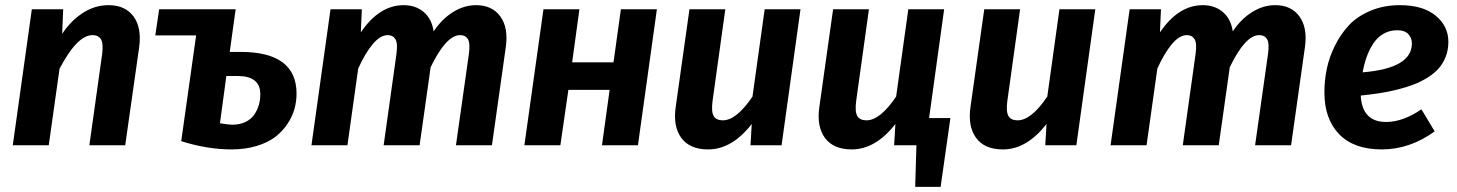

<svg xmlns="http://www.w3.org/2000/svg" viewBox="-20 -566 5675 748"><path d="M402.8 -545.9Q467.8 -545.9 500.2 -502Q532.7 -458 522 -380.9L467.8 0H328.1L377.9 -355Q383.3 -396.5 373.3 -412.8Q363.3 -429.2 340.8 -429.2Q280.3 -429.2 211.9 -297.9L169.9 0H29.8L104 -529.8H226.1L222.2 -434.1Q256.8 -486.3 303.5 -516.1Q350.1 -545.9 402.8 -545.9Z M917 -363.8Q1135.3 -363.8 1135.3 -201.2Q1135.3 -170.9 1127.2 -141.6Q1119.1 -112.3 1099.9 -83.3Q1080.6 -54.2 1052.2 -32.5Q1023.9 -10.7 979.7 2.7Q935.5 16.1 881.8 16.1Q787.6 16.1 686 -16.1L744.1 -428.2H585L600.1 -529.8H898.9L897.9 -528.8L875 -363.8ZM884.3 -80.1Q914.1 -80.1 936.3 -90.8Q958.5 -101.6 970.7 -119.6Q982.9 -137.7 988.5 -157.5Q994.1 -177.2 994.1 -199.2Q994.1 -270 905.3 -270H861.8L836.9 -85.9Q871.1 -80.1 884.3 -80.1Z M1834.5 -545.9Q1897 -545.9 1929 -502.2Q1960.9 -458.5 1950.7 -383.8L1896.5 0H1756.3L1806.6 -355Q1812.5 -397.5 1803 -413.3Q1793.5 -429.2 1772.5 -429.2Q1718.3 -429.2 1657.7 -304.2L1614.7 0H1474.6L1524.4 -355Q1530.3 -397.5 1520.5 -413.3Q1510.7 -429.2 1490.7 -429.2Q1461.4 -429.2 1431.9 -393.8Q1402.3 -358.4 1375.5 -298.8L1333.5 0H1193.4L1267.6 -529.8H1389.6L1385.7 -439.9Q1457.5 -545.9 1552.7 -545.9Q1599.1 -545.9 1630.6 -519.3Q1662.1 -492.7 1669.4 -443.8Q1701.7 -492.2 1744.9 -519Q1788.1 -545.9 1834.5 -545.9Z M2325.2 0 2355 -215.8H2194.3L2163.1 0H2022.9L2097.2 -529.8H2237.3L2209 -323.2H2370.1L2398.9 -529.8H2539.1L2465.3 0Z M2738.8 16.1Q2667 16.1 2634 -29.1Q2601.1 -74.2 2612.8 -151.9L2666 -529.8H2805.7L2755.9 -171.9Q2750.5 -130.4 2760.5 -113.8Q2770.5 -97.2 2795.9 -97.2Q2849.1 -97.2 2911.6 -189.9L2959 -529.8H3098.6L3024.9 0H2903.8L2908.7 -83Q2831.5 16.1 2738.8 16.1Z M3599.6 -106H3682.6L3644.5 162.1H3545.4L3550.3 0H3463.4L3468.3 -83Q3391.1 16.1 3298.3 16.1Q3226.6 16.1 3193.6 -29.1Q3160.6 -74.2 3172.4 -151.9L3225.6 -529.8H3365.2L3315.4 -171.9Q3310.1 -130.4 3320.1 -113.8Q3330.1 -97.2 3355.5 -97.2Q3408.7 -97.2 3471.2 -189.9L3518.6 -529.8H3658.2Z M3887.2 16.1Q3815.4 16.1 3782.5 -29.1Q3749.5 -74.2 3761.2 -151.9L3814.5 -529.8H3954.1L3904.3 -171.9Q3898.9 -130.4 3908.9 -113.8Q3918.9 -97.2 3944.3 -97.2Q3997.6 -97.2 4060.1 -189.9L4107.4 -529.8H4247.1L4173.3 0H4052.2L4057.1 -83Q3980 16.1 3887.2 16.1Z M4947.8 -545.9Q5010.3 -545.9 5042.2 -502.2Q5074.2 -458.5 5064 -383.8L5009.8 0H4869.6L4919.9 -355Q4925.8 -397.5 4916.3 -413.3Q4906.7 -429.2 4885.7 -429.2Q4831.5 -429.2 4771 -304.2L4728 0H4587.9L4637.7 -355Q4643.6 -397.5 4633.8 -413.3Q4624 -429.2 4604 -429.2Q4574.7 -429.2 4545.2 -393.8Q4515.6 -358.4 4488.8 -298.8L4446.8 0H4306.6L4380.9 -529.8H4502.9L4499 -439.9Q4570.8 -545.9 4666 -545.9Q4712.4 -545.9 4743.9 -519.3Q4775.4 -492.7 4782.7 -443.8Q4814.9 -492.2 4858.2 -519Q4901.4 -545.9 4947.8 -545.9Z M5622.6 -402.8Q5622.6 -371.6 5612.3 -345.2Q5602.1 -318.8 5584.7 -299.3Q5567.4 -279.8 5541.5 -263.7Q5515.6 -247.6 5487.1 -236.6Q5458.5 -225.6 5422.9 -216.8Q5387.2 -208 5353.8 -202.9Q5320.3 -197.8 5281.2 -193.8Q5286.6 -90.8 5380.4 -90.8Q5444.8 -90.8 5517.6 -140.1L5569.3 -54.2Q5472.2 16.1 5363.3 16.1Q5253.9 16.1 5196.8 -43.5Q5139.6 -103 5139.6 -206.1Q5139.6 -252 5148.9 -297.4Q5158.2 -342.8 5180.7 -388.2Q5203.1 -433.6 5235.8 -468.3Q5268.6 -502.9 5319.8 -524.4Q5371.1 -545.9 5433.6 -545.9Q5523.4 -545.9 5573 -505.1Q5622.6 -464.4 5622.6 -402.8ZM5288.6 -284.2Q5480.5 -299.8 5480.5 -397Q5480.5 -417.5 5466.8 -432.9Q5453.1 -448.2 5423.3 -448.2Q5393.6 -448.2 5369.6 -434.3Q5345.7 -420.4 5329.8 -396Q5314 -371.6 5304.2 -344Q5294.4 -316.4 5288.6 -284.2Z"/></svg>

Font: FiraGO SemiBold
Style: Italic
Weight: 600
Italic angle: -8°
Designer: bBox Type GmbH
Foundry: bBox Type GmbH
Version: Version 1.001;PS 001.001;hotconv 1.0.88;makeotf.lib2.5.64775